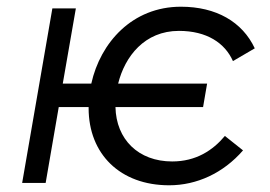

<svg xmlns="http://www.w3.org/2000/svg" viewBox="-20 -545 805 572"><path d="M46 0H116L155 -226H244V-223C244 -86 338 7 484 7C566 7 645 -29 704 -97L650 -140C614 -97 564 -64 493 -64C392 -64 326 -130 324 -226H585L597 -296H332C352 -377 411 -453 513 -453C596 -453 650 -417 674 -363L739 -401C702 -480 624 -525 519 -525C374 -525 279 -418 252 -296H167L206 -520H136Z"/></svg>

Font: Fixel Display 20240404
Style: Italic
Weight: 400
Italic angle: -10°
Designer: AlfaBravo + MacPaw
Foundry: Kyrylo Tkachov, Marchela Mozhyna, Serhii Makarenko, Maria Weinstein, Zakhar Kryvoshyya
Version: Version 1.211;Glyphs 3.2 (3225)